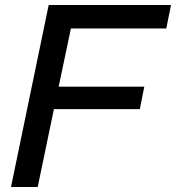

<svg xmlns="http://www.w3.org/2000/svg" viewBox="-20 -749 705 769"><path d="M175 -729H665L646 -635H264L215 -402H558L540 -312H196L131 0H24Z"/></svg>

Font: Mona Sans Medium
Style: Italic
Weight: 500
Italic angle: -11.7°
Designer: Deni Anggara
Foundry: GitHub
Version: Version 2.000